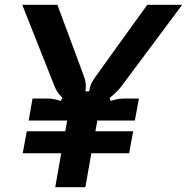

<svg xmlns="http://www.w3.org/2000/svg" viewBox="-20 -783 782 803"><path d="M211 0 236 -142H75L92 -234H253L261 -279H100L116 -371H168Q187 -371 199.5 -369.5Q212 -368 233 -361L242 -373Q226 -389 219 -400.5Q212 -412 207 -425L73 -763H220L324 -483Q332 -462 335.5 -449.5Q339 -437 339 -423Q339 -409 337 -401H353Q357 -425 365 -439.5Q373 -454 395 -484L596 -763H742L490 -425Q471 -399 438 -373L443 -361Q466 -368 478.5 -369.5Q491 -371 510 -371H561L544 -279H387L379 -234H537L520 -142H362L337 0Z"/></svg>

Font: Open Sauce Sans SemiBold Italic
Style: Regular
Weight: 600
Italic angle: -10°
Designer: Alfredo Marco Pradil
Foundry: Creative Sauce Fz LLC
Version: Version 1.477